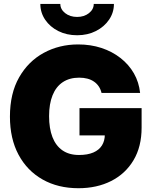

<svg xmlns="http://www.w3.org/2000/svg" viewBox="-20 -969 792 999"><path d="M388.2 10.3Q281.7 10.3 201.4 -35.2Q121.1 -80.6 76.4 -164.1Q31.7 -247.6 31.7 -362.3Q31.7 -482.9 79.6 -566.7Q127.4 -650.4 208 -694.1Q288.6 -737.8 386.7 -737.8Q451.7 -737.8 507.6 -719.5Q563.5 -701.2 606.9 -667.2Q650.4 -633.3 676.8 -587.2Q703.1 -541 709 -485.4H508.3Q503.9 -504.4 493.9 -519.3Q483.9 -534.2 469 -544.4Q454.1 -554.7 434.8 -559.8Q415.5 -564.9 391.6 -564.9Q341.8 -564.9 306.6 -541.5Q271.5 -518.1 253.4 -473.1Q235.4 -428.2 235.4 -364.7Q235.4 -300.8 252.9 -255.6Q270.5 -210.4 305.2 -186.5Q339.8 -162.6 391.1 -162.6Q435.5 -162.6 465.6 -175.5Q495.6 -188.5 510.5 -212.4Q525.4 -236.3 525.4 -268.6L560.5 -264.6H393.6V-406.2H716.8V-304.7Q716.8 -206.1 674.8 -135.5Q632.8 -64.9 558.6 -27.3Q484.4 10.3 388.2 10.3ZM381.3 -785.6Q326.7 -785.6 283.4 -807.4Q240.2 -829.1 215.1 -866.2Q189.9 -903.3 189.9 -948.7H293.9Q293.9 -920.4 319.1 -900.6Q344.2 -880.9 381.3 -880.9Q418 -880.9 442.9 -900.6Q467.8 -920.4 467.8 -948.7H572.8Q572.8 -903.8 547.6 -866.7Q522.5 -829.6 479.2 -807.6Q436 -785.6 381.3 -785.6Z"/></svg>

Font: Inter 17pt Black
Style: Regular
Weight: 900
Version: Version 4.001;git-66647c0bb